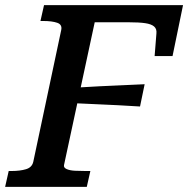

<svg xmlns="http://www.w3.org/2000/svg" viewBox="-44 -730 735 750"><path d="M257 -388Q301 -391 345 -393Q389 -395 433 -397Q477 -399 521 -401L503 -314Q460 -317 416.5 -319Q373 -321 330 -323Q287 -325 243 -327ZM-24 0 -10 -62H1Q34 -62 57.5 -69Q81 -76 86 -98L195 -612Q200 -634 179.5 -641Q159 -648 125 -648H114L128 -710H671L630 -511H560L567 -599Q569 -617 558 -626.5Q547 -636 523 -639.5Q499 -643 459 -643H326L206 -85Q204 -75 216.5 -69.5Q229 -64 249 -63Q269 -62 290 -62H309L295 0Z"/></svg>

Font: Roboto Serif Medium
Style: Italic
Weight: 500
Italic angle: -10°
Designer: Greg Gazdowicz
Foundry: Commercial Type
Version: Version 1.008